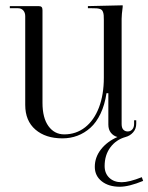

<svg xmlns="http://www.w3.org/2000/svg" viewBox="-20 -514 559 723"><path d="M75 -119V-453Q75 -466.5 67.6 -474.8Q60.2 -483 48 -483H17V-491H125Q133.2 -491 136.6 -487.6Q140 -484.2 140 -476V-127Q140 -70 162.5 -39Q185 -8 222 -8Q266.5 -8 300.4 -34.5Q334.2 -61 352.6 -109.2Q371 -157.5 371 -221V-439Q371 -449.8 370.5 -456.2Q370 -462.8 368.1 -468.1Q366.2 -473.5 363.6 -476.1Q361 -478.8 355.4 -480.5Q349.8 -482.2 343.4 -482.6Q337 -483 326 -483H311V-491L442 -494V-488Q438 -458 438 -443V-47Q438 -32.2 444.5 -25.6Q451 -19 461 -19Q471.2 -19 478.1 -26.6Q485 -34.2 485 -48V-61H493V-48Q493 -29 481.4 -15.8Q469.8 -2.5 452.5 2Q417 12 395.5 41Q374 70 374 111.2Q374 138.8 391.6 155.5Q409.2 172.2 438 172.2Q466.2 172.2 514 153.2L519 167.2Q465.5 189.2 431 189.2Q389 189.2 363 168.6Q337 148 337 114.2Q337 78.2 360.2 48.5Q383.5 18.8 422.2 2Q407 -2.2 397.5 -14.2Q388 -26.2 388 -45V-163H381Q374.5 -119.2 358.6 -86Q342.8 -52.8 320.4 -32.8Q298 -12.8 271.5 -2.9Q245 7 215 7Q151.8 7 113.4 -26Q75 -59 75 -119Z"/></svg>

Font: FogtwoNo5
Style: Regular
Weight: 400
Designer: gluk (gluksza@wp.pl)
Foundry: gluk (gluksza@wp.pl)
Version: Version 0.87